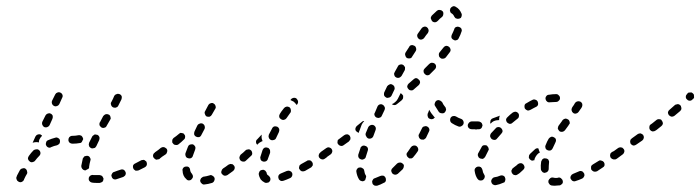

<svg xmlns="http://www.w3.org/2000/svg" viewBox="-20 -571 2232 612"><path d="M298 12Q303 11 307 8Q310 4 310 -2Q309 -4 308 -6Q307 -9 305 -10Q303 -12 301 -12Q299 -13 296 -13Q291 -13 286 -13Q281 -13 278 -13Q275 -14 273 -13Q270 -13 268 -11Q266 -10 265 -8Q263 -6 263 -3Q262 2 265 6Q268 10 273 11Q279 12 286 12Q292 12 298 12ZM66 -17Q68 -21 66 -26Q65 -31 60 -34Q56 -36 51 -34Q46 -33 43 -28Q40 -22 34 -11Q34 -9 33 -8Q32 -6 32 -4Q32 -1 33 1Q34 4 35 5Q37 7 39 8Q44 11 49 9Q54 7 56 3Q56 2 57 0Q62 -11 66 -17ZM377 -10Q379 -11 380 -14Q381 -16 381 -18Q381 -21 380 -23Q378 -28 374 -30Q369 -32 364 -30Q354 -27 344 -23Q342 -23 340 -21Q338 -20 337 -17Q336 -15 335 -13Q335 -10 336 -8Q337 -3 342 0Q347 2 352 0Q362 -3 373 -7Q375 -8 377 -10ZM448 -45Q449 -50 447 -55Q446 -57 444 -58Q442 -60 440 -61Q437 -62 435 -61Q432 -61 430 -60Q420 -55 411 -50Q406 -48 404 -43Q403 -38 405 -34Q406 -31 408 -30Q410 -28 412 -27Q414 -27 417 -27Q419 -27 422 -28Q432 -33 442 -38Q446 -40 448 -45ZM242 -33Q239 -37 239 -42Q241 -53 244 -66Q245 -68 247 -70Q248 -72 250 -73Q253 -74 255 -74Q257 -75 260 -74Q265 -73 267 -68Q270 -64 268 -59Q265 -48 264 -39Q264 -38 264 -36Q263 -35 262 -33Q259 -32 256 -30Q254 -29 253 -28Q253 -28 252 -28Q251 -28 250 -28Q245 -29 242 -33ZM109 -83Q109 -88 105 -92Q101 -96 96 -95Q91 -95 87 -92Q79 -84 72 -74Q69 -70 69 -65Q70 -60 74 -57Q78 -53 83 -54Q89 -55 92 -59Q98 -67 105 -74Q109 -78 109 -83ZM495 -70Q496 -72 496 -75Q497 -77 496 -80Q496 -82 494 -84Q491 -88 486 -89Q481 -90 477 -87Q475 -86 474 -85Q469 -82 468 -77Q467 -72 470 -68Q472 -66 474 -64Q476 -63 478 -62Q481 -62 483 -63Q486 -63 488 -64Q490 -66 491 -67Q493 -68 495 -70ZM263 -111Q263 -108 264 -106Q264 -104 266 -102Q268 -100 270 -99Q272 -98 275 -98Q277 -98 280 -99Q282 -99 284 -101Q286 -103 287 -105Q291 -114 296 -124Q298 -129 297 -134Q295 -139 291 -141Q288 -142 286 -142Q283 -143 281 -142Q279 -141 277 -139Q275 -138 274 -136Q268 -125 264 -116Q263 -113 263 -111ZM170 -114Q172 -119 171 -124Q170 -129 165 -131Q161 -134 156 -132Q144 -129 133 -124Q128 -122 127 -117Q125 -112 127 -108Q129 -103 134 -101Q139 -99 143 -102Q152 -106 162 -108Q167 -110 170 -114ZM211 -113Q206 -113 202 -116Q198 -120 198 -125Q198 -130 201 -134Q205 -138 210 -138Q221 -138 230 -140Q233 -140 235 -140Q238 -139 240 -138Q242 -136 243 -134Q244 -132 245 -129Q245 -129 245 -128Q245 -128 245 -127Q244 -126 244 -125Q242 -122 241 -119Q240 -117 238 -116Q236 -115 234 -115Q224 -113 211 -113ZM84 -116Q84 -116 84 -116Q84 -116 84 -116L93 -136Q96 -141 100 -142Q105 -144 110 -142Q111 -141 112 -140Q114 -140 114 -139Q114 -138 113 -137Q108 -132 105 -125Q104 -121 104 -117Q100 -118 96 -118Q90 -118 84 -116ZM297 -177Q297 -175 297 -172Q298 -170 300 -168Q301 -166 303 -165Q308 -162 313 -164Q318 -165 320 -170L331 -189Q332 -191 333 -193Q333 -196 332 -198Q332 -201 330 -203Q329 -205 326 -206Q322 -208 317 -207Q312 -205 309 -201L299 -182Q297 -180 297 -177ZM115 -173Q117 -168 121 -166Q126 -164 131 -166Q136 -168 138 -172L147 -192Q149 -197 148 -202Q146 -207 141 -209Q137 -211 132 -209Q127 -207 125 -203L115 -183Q113 -178 115 -173ZM334 -237Q335 -232 340 -229Q342 -228 344 -228Q347 -227 349 -228Q352 -229 354 -230Q355 -232 357 -234Q363 -246 367 -254Q369 -259 368 -264Q366 -269 361 -271Q356 -273 352 -271Q347 -270 344 -265Q341 -257 335 -246Q332 -242 334 -237ZM146 -240Q148 -235 153 -233Q157 -231 162 -233Q167 -235 169 -239L178 -259Q181 -264 179 -269Q177 -274 172 -276Q170 -277 167 -277Q165 -277 163 -276Q160 -275 159 -274Q157 -272 156 -270L146 -250Q144 -245 146 -240Z M663 5Q665 1 664 -4Q663 -6 661 -8Q660 -10 657 -11Q655 -12 653 -13Q650 -13 648 -12Q638 -9 630 -8Q627 -8 625 -6Q623 -5 621 -3Q620 -1 619 1Q618 3 618 6Q619 11 623 14Q627 18 632 17Q643 16 656 12Q661 10 663 5ZM811 1Q816 7 824 11Q826 12 829 12Q831 12 834 11Q836 11 838 9Q840 7 841 5Q843 0 841 -5Q839 -9 835 -12Q833 -13 832 -14Q832 -14 832 -14Q832 -14 832 -15Q831 -15 831 -16Q830 -18 830 -20Q829 -23 827 -25Q826 -27 824 -28Q822 -29 819 -30Q817 -30 814 -29Q809 -28 807 -24Q804 -19 805 -14Q806 -9 808 -5Q809 -2 811 1ZM911 -10Q913 -15 911 -20Q910 -22 908 -24Q906 -25 904 -26Q902 -27 899 -27Q897 -27 894 -26Q884 -22 875 -18Q870 -16 868 -12Q866 -7 868 -2Q868 0 870 2Q872 4 874 5Q876 6 879 6Q881 6 884 5Q893 2 904 -3Q909 -5 911 -10ZM574 0Q577 4 582 4Q588 4 591 0Q593 -2 594 -4Q595 -6 595 -9Q595 -11 594 -13Q593 -16 592 -17Q587 -22 586 -29Q586 -34 582 -38Q578 -41 573 -40Q570 -40 568 -39Q566 -38 564 -36Q563 -34 562 -32Q561 -29 562 -27Q562 -19 565 -12Q568 -5 574 0ZM728 -34Q729 -39 726 -43Q724 -45 722 -47Q720 -48 717 -48Q715 -49 713 -48Q710 -47 708 -46Q699 -39 691 -34Q687 -31 686 -26Q684 -21 687 -17Q689 -15 691 -13Q693 -12 695 -11Q698 -11 700 -11Q703 -12 705 -13Q714 -19 723 -26Q727 -29 728 -34ZM974 -40Q976 -42 977 -44Q977 -47 977 -49Q977 -52 975 -54Q974 -56 972 -58Q970 -59 968 -60Q965 -60 963 -60Q960 -60 958 -58Q949 -53 940 -48Q938 -47 936 -45Q934 -43 934 -41Q933 -38 933 -36Q933 -33 935 -31Q937 -27 942 -25Q947 -24 952 -26Q961 -31 971 -37Q973 -38 974 -40ZM810 -67Q810 -64 811 -62Q813 -60 814 -58Q816 -57 819 -56Q824 -55 828 -57Q833 -60 834 -65Q837 -74 841 -84Q841 -87 841 -89Q841 -92 840 -94Q839 -96 837 -98Q835 -100 833 -100Q828 -102 823 -100Q819 -98 817 -93Q813 -81 810 -71Q809 -69 810 -67ZM784 -82Q784 -87 781 -91Q779 -93 777 -94Q775 -95 772 -95Q770 -95 767 -94Q765 -94 763 -92Q755 -84 747 -78Q744 -74 743 -69Q743 -64 746 -60Q750 -56 755 -56Q760 -55 764 -59Q772 -66 780 -74Q784 -77 784 -82ZM1022 -70Q1023 -72 1023 -75Q1024 -77 1023 -80Q1023 -82 1021 -84Q1018 -88 1013 -89Q1008 -90 1004 -87L1001 -85Q997 -82 996 -77Q995 -72 998 -68Q1001 -64 1006 -63Q1011 -62 1015 -65L1018 -67Q1020 -68 1022 -70ZM513 -88Q514 -93 511 -97Q509 -99 507 -100Q505 -101 503 -102Q500 -102 498 -102Q495 -101 493 -100Q485 -93 476 -87Q474 -86 473 -84Q471 -82 471 -79Q470 -77 471 -74Q471 -72 473 -70Q474 -68 476 -67Q478 -65 481 -65Q483 -64 486 -65Q488 -65 490 -67Q499 -73 508 -79Q512 -82 513 -88ZM572 -73Q574 -68 579 -67Q584 -65 589 -67Q594 -70 595 -75Q598 -84 602 -94Q603 -97 603 -99Q603 -102 602 -104Q601 -106 599 -108Q597 -110 595 -111Q593 -111 590 -111Q588 -111 585 -110Q583 -109 581 -107Q580 -106 579 -103Q575 -92 571 -82Q570 -77 572 -73ZM570 -134Q571 -139 567 -143Q566 -145 564 -146Q561 -147 559 -147Q556 -148 554 -147Q552 -146 550 -144Q542 -137 533 -131Q532 -129 530 -127Q529 -125 529 -122Q529 -120 529 -117Q530 -115 532 -113Q535 -109 540 -109Q545 -108 549 -111Q558 -118 566 -126Q570 -129 570 -134ZM796 -119Q796 -124 800 -127Q807 -135 814 -142Q814 -140 814 -138Q813 -131 816 -124Q816 -123 817 -121Q815 -121 814 -120Q807 -117 802 -112Q801 -110 800 -109Q800 -109 800 -110Q800 -110 800 -110Q796 -113 796 -119ZM836 -137Q836 -134 837 -132Q838 -130 839 -128Q841 -126 843 -125Q848 -123 853 -125Q858 -126 860 -131Q864 -140 869 -150Q871 -155 870 -160Q868 -165 864 -167Q859 -169 854 -168Q849 -166 847 -161Q842 -151 837 -142Q836 -139 836 -137ZM599 -142Q601 -137 606 -135Q610 -133 615 -134Q620 -136 622 -141Q627 -150 632 -160Q634 -165 632 -170Q631 -174 626 -177Q621 -179 617 -177Q612 -176 609 -171Q604 -161 600 -152Q598 -147 599 -142ZM870 -203Q870 -201 870 -198Q871 -196 872 -194Q874 -192 876 -191Q880 -188 885 -189Q890 -190 893 -194Q897 -200 905 -211Q907 -213 907 -215Q908 -218 907 -220Q907 -223 906 -225Q905 -227 903 -229Q898 -232 893 -231Q888 -230 885 -226Q876 -215 872 -208Q871 -206 870 -203ZM633 -208Q634 -203 638 -200Q643 -198 648 -199Q653 -201 655 -205L666 -224Q669 -228 667 -233Q666 -238 661 -241Q657 -244 652 -242Q647 -241 644 -236L634 -217Q631 -213 633 -208ZM915 -259Q921 -260 925 -257Q927 -255 928 -253Q929 -251 930 -249Q930 -246 930 -244Q929 -241 928 -239Q926 -238 925 -236Q925 -237 925 -237Q921 -243 916 -247Q911 -250 906 -252Q907 -253 907 -254Q910 -258 915 -259Z M1207 10Q1209 8 1210 5Q1210 3 1210 0Q1210 -2 1209 -4Q1207 -9 1202 -11Q1197 -12 1192 -10Q1183 -6 1175 -3Q1170 -2 1168 3Q1165 7 1167 12Q1167 15 1169 17Q1170 18 1173 20Q1175 21 1177 21Q1180 21 1182 21Q1192 18 1203 12Q1206 11 1207 10ZM1132 6Q1127 5 1124 0Q1118 -10 1116 -23Q1115 -28 1118 -32Q1121 -37 1126 -37Q1131 -38 1135 -35Q1140 -33 1141 -27Q1142 -18 1146 -12Q1147 -11 1147 -10Q1147 -8 1147 -7Q1145 -2 1144 3Q1144 3 1143 4Q1142 5 1141 5Q1137 8 1132 6ZM1266 -36Q1267 -38 1267 -40Q1268 -43 1267 -45Q1266 -48 1264 -49Q1260 -53 1255 -53Q1250 -53 1246 -50Q1239 -43 1232 -36Q1228 -33 1227 -28Q1227 -23 1230 -19Q1233 -15 1239 -14Q1244 -14 1248 -17Q1256 -24 1264 -32Q1265 -33 1266 -36ZM1123 -69Q1126 -64 1131 -63Q1135 -61 1140 -64Q1145 -66 1146 -71Q1149 -80 1152 -90Q1154 -95 1152 -100Q1149 -105 1144 -106Q1142 -107 1140 -107Q1137 -107 1135 -106Q1133 -105 1131 -103Q1129 -101 1129 -99Q1125 -88 1122 -78Q1121 -73 1123 -69ZM1039 -87Q1040 -92 1037 -96Q1036 -98 1034 -99Q1031 -101 1029 -101Q1027 -102 1024 -101Q1022 -100 1020 -99L1003 -87Q999 -84 998 -79Q997 -74 1000 -70Q1001 -68 1003 -66Q1005 -65 1008 -65Q1010 -64 1013 -65Q1015 -65 1017 -67L1034 -79Q1038 -82 1039 -87ZM1313 -97Q1312 -102 1308 -105Q1304 -108 1298 -107Q1293 -106 1290 -102Q1285 -94 1279 -86Q1275 -82 1276 -77Q1277 -72 1281 -69Q1283 -67 1285 -66Q1288 -66 1290 -66Q1293 -66 1295 -68Q1297 -69 1298 -71Q1305 -79 1311 -88Q1314 -92 1313 -97ZM1095 -124Q1097 -126 1097 -128Q1097 -131 1097 -133Q1096 -136 1095 -138Q1092 -142 1087 -143Q1081 -143 1077 -140L1061 -128Q1059 -127 1057 -125Q1056 -123 1056 -120Q1055 -118 1056 -115Q1056 -113 1058 -111Q1061 -107 1066 -106Q1071 -105 1075 -108L1092 -120Q1094 -122 1095 -124ZM1348 -161Q1346 -166 1341 -168Q1337 -170 1332 -168Q1327 -167 1325 -162Q1320 -153 1316 -144Q1313 -140 1315 -135Q1316 -130 1321 -127Q1323 -126 1326 -126Q1328 -126 1331 -126Q1333 -127 1335 -129Q1337 -130 1338 -132Q1343 -142 1347 -151Q1350 -156 1348 -161ZM1147 -137Q1149 -132 1153 -130Q1158 -128 1163 -130Q1168 -132 1170 -137L1177 -156Q1179 -161 1177 -166Q1175 -170 1171 -172Q1166 -174 1161 -172Q1156 -170 1154 -166L1146 -147Q1144 -142 1147 -137ZM1141 -185Q1141 -185 1141 -185Q1139 -185 1137 -185Q1136 -184 1134 -183L1118 -170Q1114 -167 1113 -162Q1112 -157 1115 -153Q1117 -151 1119 -150Q1121 -148 1124 -148Q1124 -152 1126 -155L1133 -174Q1136 -180 1141 -185ZM1505 -162Q1509 -166 1509 -171Q1509 -176 1505 -180Q1501 -183 1496 -183L1495 -184Q1490 -184 1486 -180Q1483 -176 1483 -171Q1483 -166 1486 -162Q1490 -159 1495 -159L1496 -158Q1501 -158 1505 -162ZM1451 -169Q1455 -171 1457 -175Q1459 -180 1457 -185Q1455 -190 1450 -192Q1441 -195 1433 -200Q1429 -202 1424 -201Q1419 -200 1416 -195Q1414 -191 1415 -186Q1416 -181 1421 -178Q1430 -172 1441 -168Q1446 -166 1451 -169ZM1356 -191Q1353 -191 1351 -192Q1346 -193 1344 -198Q1342 -203 1343 -208Q1346 -214 1348 -221Q1354 -210 1362 -201Q1364 -198 1366 -197Q1365 -195 1363 -194Q1362 -193 1361 -192Q1358 -191 1356 -191ZM1174 -203Q1176 -198 1181 -196Q1186 -194 1190 -196Q1195 -197 1197 -202L1206 -221Q1208 -226 1206 -230Q1204 -235 1200 -237Q1195 -240 1190 -238Q1185 -236 1183 -231L1175 -212Q1172 -208 1174 -203ZM1388 -210Q1393 -209 1397 -212Q1399 -214 1400 -216Q1401 -218 1402 -221Q1402 -223 1401 -226Q1401 -228 1399 -230Q1393 -237 1389 -246Q1387 -248 1385 -249Q1383 -251 1381 -251Q1379 -252 1376 -252Q1374 -251 1371 -250Q1367 -247 1366 -242Q1364 -237 1367 -233Q1373 -223 1379 -214Q1383 -210 1388 -210ZM1255 -247 1261 -252Q1263 -254 1264 -256Q1265 -258 1265 -261Q1265 -263 1265 -266Q1264 -268 1262 -270Q1261 -271 1260 -272Q1258 -273 1257 -274L1248 -256Q1245 -250 1240 -246Q1235 -241 1229 -239Q1233 -236 1237 -236Q1242 -236 1245 -239ZM1204 -273Q1204 -270 1204 -268Q1205 -265 1207 -263Q1209 -262 1211 -260Q1215 -258 1220 -260Q1225 -261 1228 -266L1237 -285Q1238 -287 1238 -289Q1238 -292 1237 -294Q1237 -296 1235 -298Q1233 -300 1231 -301Q1226 -304 1222 -302Q1217 -300 1214 -296L1205 -277Q1204 -275 1204 -273ZM1319 -308Q1319 -314 1315 -317Q1312 -321 1307 -322Q1302 -322 1298 -318L1282 -304Q1279 -301 1278 -296Q1278 -291 1282 -287Q1285 -283 1290 -283Q1295 -282 1299 -286L1315 -300Q1318 -303 1319 -308ZM1236 -336Q1236 -334 1237 -331Q1238 -329 1239 -327Q1241 -325 1243 -324Q1247 -322 1252 -323Q1257 -325 1260 -329L1270 -347Q1271 -349 1271 -352Q1271 -354 1271 -357Q1270 -359 1268 -361Q1267 -363 1265 -364Q1260 -367 1255 -365Q1250 -364 1248 -359L1238 -341Q1237 -339 1236 -336ZM1370 -359Q1370 -364 1366 -368Q1362 -371 1357 -371Q1352 -371 1348 -367Q1341 -360 1334 -353Q1332 -351 1331 -349Q1330 -347 1330 -344Q1330 -342 1331 -339Q1332 -337 1334 -335Q1336 -333 1338 -332Q1340 -331 1343 -331Q1345 -331 1347 -332Q1350 -333 1351 -335Q1359 -343 1366 -350Q1370 -354 1370 -359ZM1416 -414Q1415 -419 1411 -422Q1407 -425 1402 -425Q1397 -424 1394 -420Q1388 -412 1381 -404Q1378 -400 1379 -395Q1379 -390 1383 -387Q1387 -383 1392 -384Q1397 -384 1401 -388Q1408 -397 1414 -405Q1417 -409 1416 -414ZM1272 -394Q1273 -389 1277 -386Q1282 -384 1287 -385Q1292 -386 1294 -391L1305 -408Q1308 -413 1306 -418Q1305 -423 1301 -425Q1296 -428 1291 -427Q1286 -426 1284 -421L1273 -404Q1270 -399 1272 -394ZM1451 -479Q1448 -484 1443 -485Q1439 -487 1434 -485Q1429 -483 1428 -478Q1425 -470 1420 -460Q1418 -456 1419 -451Q1421 -446 1426 -444Q1430 -441 1435 -443Q1440 -444 1442 -449Q1448 -460 1451 -470Q1453 -474 1451 -479ZM1310 -455Q1311 -450 1315 -447Q1319 -444 1324 -445Q1329 -446 1332 -450Q1338 -459 1344 -466Q1347 -471 1346 -476Q1345 -481 1341 -484Q1337 -487 1332 -486Q1327 -485 1324 -481Q1318 -473 1312 -464Q1309 -460 1310 -455ZM1354 -517Q1353 -515 1353 -513Q1354 -510 1355 -508Q1356 -506 1357 -504Q1361 -500 1366 -500Q1371 -500 1375 -504Q1382 -512 1389 -517Q1393 -521 1393 -526Q1394 -531 1391 -535Q1389 -537 1387 -538Q1385 -539 1382 -539Q1380 -540 1377 -539Q1375 -538 1373 -537Q1365 -530 1357 -522Q1355 -520 1354 -517ZM1424 -551Q1429 -552 1433 -549Q1439 -546 1444 -540Q1448 -535 1451 -528Q1452 -526 1452 -523Q1452 -521 1451 -518Q1450 -516 1449 -514Q1447 -513 1445 -512Q1442 -511 1440 -511Q1437 -511 1435 -512Q1433 -512 1431 -514Q1429 -516 1428 -518Q1425 -525 1420 -528Q1419 -529 1417 -530Q1416 -532 1415 -534Q1415 -536 1414 -538Q1414 -540 1415 -541Q1415 -543 1416 -545Q1419 -549 1424 -551Z M1761 20H1763Q1766 20 1768 18Q1770 17 1772 15Q1773 13 1774 11Q1774 8 1774 6Q1773 1 1769 -2Q1765 -6 1760 -5L1757 -4Q1749 -3 1743 -5Q1738 -6 1734 -3Q1730 0 1728 5Q1728 7 1728 9Q1728 12 1730 14Q1731 16 1733 18Q1735 19 1737 20Q1748 22 1761 20ZM1588 10Q1589 8 1590 6Q1591 3 1591 1Q1591 -2 1590 -4Q1589 -9 1584 -11Q1579 -13 1574 -11Q1565 -7 1556 -6Q1551 -5 1548 0Q1545 4 1546 9Q1547 14 1551 17Q1556 20 1561 19Q1572 17 1583 12Q1586 11 1588 10ZM1842 -9Q1844 -13 1842 -18Q1841 -20 1839 -22Q1838 -24 1835 -25Q1833 -26 1830 -26Q1828 -26 1826 -25Q1816 -21 1807 -17Q1802 -15 1800 -11Q1797 -6 1799 -1Q1800 1 1802 3Q1803 5 1806 6Q1808 7 1810 7Q1813 7 1815 6Q1825 3 1836 -2Q1840 -4 1842 -9ZM1506 3Q1508 4 1510 4Q1513 5 1515 4Q1518 4 1520 2Q1524 -1 1525 -6Q1526 -11 1523 -15Q1519 -21 1518 -29Q1517 -32 1516 -34Q1515 -36 1513 -38Q1511 -39 1508 -40Q1506 -40 1503 -40Q1498 -39 1495 -35Q1492 -31 1493 -26Q1495 -11 1502 -1Q1504 1 1506 3ZM1647 -29Q1651 -32 1652 -37Q1652 -42 1649 -46Q1646 -50 1641 -51Q1635 -51 1631 -48Q1626 -43 1620 -39Q1618 -37 1615 -35Q1613 -34 1612 -31Q1611 -29 1610 -27Q1610 -24 1611 -22Q1611 -19 1613 -18Q1614 -16 1617 -14Q1619 -13 1621 -13Q1624 -12 1626 -13Q1628 -14 1630 -15Q1633 -17 1636 -19Q1641 -24 1647 -29ZM1712 -21Q1709 -22 1708 -24Q1706 -26 1705 -28Q1704 -30 1704 -33Q1703 -43 1705 -56Q1706 -58 1707 -60Q1708 -63 1710 -64Q1712 -66 1714 -66Q1717 -67 1719 -66Q1724 -66 1728 -62Q1731 -57 1730 -52Q1729 -42 1729 -33Q1729 -30 1728 -28Q1727 -25 1724 -23Q1723 -23 1722 -22Q1722 -22 1721 -21Q1720 -21 1719 -21Q1718 -20 1717 -20Q1714 -20 1712 -21ZM1905 -40Q1906 -42 1907 -44Q1907 -47 1907 -49Q1906 -52 1905 -54Q1902 -58 1897 -59Q1892 -61 1888 -58Q1879 -52 1870 -47Q1868 -46 1866 -44Q1865 -42 1864 -40Q1864 -37 1864 -35Q1864 -32 1865 -30Q1868 -26 1873 -24Q1878 -23 1883 -25Q1892 -31 1901 -37Q1903 -38 1905 -40ZM1673 -60Q1670 -62 1669 -63Q1667 -65 1666 -68Q1665 -70 1666 -72Q1666 -75 1667 -77Q1668 -79 1670 -81Q1677 -88 1685 -95Q1687 -97 1690 -98Q1693 -99 1696 -98Q1697 -94 1699 -89Q1700 -87 1701 -85Q1699 -84 1696 -82Q1691 -78 1687 -71Q1684 -66 1683 -60Q1682 -60 1680 -60Q1679 -59 1677 -59Q1675 -59 1673 -60ZM1950 -70Q1951 -72 1951 -75Q1952 -77 1951 -80Q1951 -82 1949 -84Q1946 -88 1941 -89Q1936 -90 1932 -87L1930 -86Q1928 -84 1926 -82Q1925 -80 1925 -78Q1924 -75 1925 -73Q1925 -70 1927 -68Q1930 -64 1935 -63Q1940 -62 1944 -65L1946 -67Q1948 -68 1950 -70ZM1503 -77Q1503 -75 1504 -73Q1505 -70 1506 -69Q1508 -67 1510 -66Q1513 -65 1515 -65Q1518 -64 1520 -65Q1522 -66 1524 -68Q1526 -70 1527 -72Q1531 -80 1536 -90Q1537 -92 1538 -94Q1538 -97 1537 -99Q1537 -101 1535 -103Q1534 -105 1532 -107Q1527 -109 1522 -108Q1517 -107 1515 -102Q1509 -92 1504 -82Q1503 -80 1503 -77ZM1718 -103Q1718 -101 1719 -98Q1720 -96 1722 -94Q1724 -93 1726 -92Q1731 -90 1736 -92Q1740 -94 1742 -99Q1747 -110 1750 -116Q1753 -121 1752 -126Q1751 -131 1746 -133Q1742 -136 1737 -135Q1732 -133 1729 -129Q1724 -121 1719 -108Q1718 -106 1718 -103ZM1543 -142Q1542 -139 1542 -137Q1543 -134 1544 -132Q1545 -130 1547 -128Q1551 -125 1556 -125Q1561 -125 1564 -129Q1571 -137 1578 -145Q1582 -149 1582 -154Q1581 -159 1578 -162Q1574 -166 1569 -166Q1563 -166 1560 -162Q1553 -154 1545 -146Q1544 -144 1543 -142ZM1772 -186 1761 -171Q1759 -169 1759 -166Q1758 -164 1758 -161Q1759 -159 1760 -157Q1761 -155 1763 -153Q1767 -150 1773 -151Q1778 -152 1781 -156L1792 -171L1793 -173Q1795 -175 1796 -177Q1796 -180 1796 -182Q1795 -184 1794 -187Q1793 -189 1791 -190Q1787 -193 1782 -193Q1777 -192 1773 -188ZM1501 -159Q1501 -159 1501 -159H1506Q1509 -159 1511 -160Q1513 -161 1515 -163Q1516 -165 1517 -168Q1518 -170 1518 -172Q1517 -178 1513 -181Q1509 -184 1504 -184H1499H1484Q1479 -184 1475 -180Q1471 -176 1471 -171Q1471 -166 1475 -162Q1479 -159 1484 -159H1500Q1500 -159 1501 -159ZM1593 -190Q1593 -185 1596 -181Q1598 -179 1600 -178Q1602 -177 1605 -176Q1607 -176 1610 -177Q1612 -178 1614 -180Q1622 -186 1630 -193Q1634 -196 1634 -201Q1635 -206 1632 -210Q1629 -214 1624 -215Q1618 -215 1614 -212Q1606 -206 1598 -198Q1594 -195 1593 -190ZM1543 -183Q1543 -186 1544 -188Q1545 -190 1547 -192Q1549 -193 1551 -194Q1560 -197 1570 -201Q1571 -201 1572 -202Q1573 -202 1573 -202Q1571 -197 1571 -191Q1571 -190 1571 -188Q1569 -188 1568 -188Q1561 -188 1554 -185Q1548 -182 1544 -177Q1543 -177 1543 -178Q1543 -178 1543 -178Q1542 -181 1543 -183ZM1836 -240Q1834 -245 1830 -247Q1825 -249 1821 -248Q1816 -247 1813 -243Q1810 -237 1804 -229Q1801 -224 1802 -219Q1803 -214 1807 -211Q1811 -208 1816 -209Q1821 -210 1824 -214Q1828 -220 1831 -224Q1832 -225 1832 -225Q1833 -226 1833 -227Q1834 -229 1835 -230Q1837 -235 1836 -240ZM1658 -242Q1653 -240 1652 -235Q1651 -230 1653 -225Q1656 -221 1661 -219Q1666 -218 1671 -221Q1676 -224 1682 -227Q1685 -229 1688 -230Q1693 -232 1695 -237Q1696 -242 1694 -247Q1693 -249 1691 -251Q1689 -252 1687 -253Q1685 -254 1682 -254Q1680 -254 1678 -253Q1674 -251 1670 -249Q1664 -246 1658 -242ZM1721 -264Q1718 -260 1719 -255Q1720 -250 1724 -247Q1728 -244 1733 -245Q1743 -246 1752 -246Q1758 -246 1761 -250Q1765 -253 1765 -258Q1765 -264 1761 -267Q1758 -271 1753 -271Q1741 -271 1730 -269Q1724 -269 1721 -264Z M1970 -87Q1971 -92 1968 -96Q1966 -98 1964 -100Q1962 -101 1960 -101Q1957 -102 1955 -101Q1953 -101 1950 -99L1932 -86Q1930 -84 1928 -82Q1927 -80 1927 -78Q1926 -75 1927 -73Q1927 -70 1929 -68Q1930 -66 1932 -65Q1934 -64 1937 -63Q1939 -63 1942 -63Q1944 -64 1946 -65L1965 -79Q1969 -82 1970 -87ZM2032 -131Q2033 -136 2030 -141Q2028 -143 2026 -144Q2024 -145 2021 -146Q2019 -146 2017 -145Q2014 -145 2012 -143L1994 -130Q1992 -128 1990 -126Q1989 -124 1989 -122Q1988 -119 1989 -117Q1989 -114 1991 -112Q1994 -108 1999 -107Q2004 -107 2008 -110L2027 -123Q2031 -126 2032 -131ZM2073 -157 2088 -169Q2092 -172 2093 -177Q2093 -182 2090 -186Q2089 -188 2087 -190Q2084 -191 2082 -191Q2080 -191 2077 -191Q2075 -190 2073 -189L2058 -177L2055 -175Q2050 -172 2050 -167Q2049 -161 2052 -157Q2055 -153 2060 -152Q2066 -152 2070 -155ZM2151 -221Q2152 -223 2152 -226Q2152 -228 2151 -230Q2151 -233 2149 -235Q2147 -237 2145 -238Q2143 -239 2140 -239Q2138 -239 2136 -238Q2133 -238 2131 -236Q2123 -229 2114 -221Q2110 -218 2109 -213Q2109 -208 2112 -204Q2116 -200 2121 -199Q2126 -199 2130 -202Q2139 -210 2148 -217Q2149 -219 2151 -221ZM2192 -259Q2193 -262 2192 -264Q2192 -267 2192 -269Q2191 -271 2189 -273Q2187 -275 2185 -276Q2182 -277 2180 -276Q2177 -276 2175 -276Q2173 -275 2171 -273L2170 -271Q2166 -268 2166 -262Q2166 -257 2170 -254Q2173 -250 2179 -250Q2184 -250 2187 -254L2189 -255Q2191 -257 2192 -259Z"/></svg>

Font: FRB American Cursive Guidelines Dashed
Style: Italic
Weight: 400
Italic angle: -25°
Version: Version 2.0;Modular Font Editor K font №1